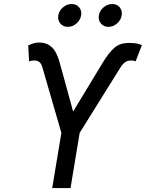

<svg xmlns="http://www.w3.org/2000/svg" viewBox="-20 -953 739 973"><path d="M244.6 0 291 -279.8 194.3 -613.3Q189.5 -630.9 179.4 -638.7Q169.4 -646.5 152.8 -646.5Q146.5 -646.5 138.9 -645.3Q131.3 -644 127.4 -641.6L123 -722.7Q141.1 -731 154.1 -734.6Q167 -738.3 185.1 -737.3Q220.2 -735.8 244.1 -712.4Q268.1 -689 283.2 -633.3L350.6 -387.7L502.9 -639.2Q531.2 -685.5 559.1 -710.4Q586.9 -735.4 632.8 -735.4Q650.9 -735.4 667.5 -733.4Q684.1 -731.4 699.2 -724.6L667 -641.6Q664.6 -644 657.5 -645.3Q650.4 -646.5 643.6 -646.5Q627.9 -646.5 615.5 -638.7Q603 -630.9 591.8 -613.3L383.8 -279.8L337.4 0ZM529.3 -816.9Q505.4 -816.9 491.2 -834Q477.1 -851.1 481 -875Q484.9 -898.9 504.9 -915.8Q524.9 -932.6 548.8 -932.6Q572.8 -932.6 586.7 -915.8Q600.6 -898.9 596.7 -875Q592.8 -851.1 573 -834Q553.2 -816.9 529.3 -816.9ZM323.7 -816.9Q299.8 -816.9 285.6 -834Q271.5 -851.1 275.4 -875Q279.3 -898.9 299.3 -915.8Q319.3 -932.6 343.3 -932.6Q367.2 -932.6 381.1 -915.8Q395 -898.9 391.1 -875Q387.2 -851.1 367.4 -834Q347.7 -816.9 323.7 -816.9Z"/></svg>

Font: Inter
Style: Italic
Weight: 400
Italic angle: -9.3988°
Designer: Rasmus Andersson
Foundry: rsms
Version: Version 4.001;git-66647c0bb